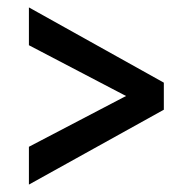

<svg xmlns="http://www.w3.org/2000/svg" viewBox="-20 -513 521 518"><path d="M422 -217 58 -15V-117L320 -254L58 -391V-493L422 -290Z"/></svg>

Font: Holmes&Hills Bold
Style: Bold
Weight: 500
Designer: Noopur Datye, Girish Dalvi, Yashodeep Gholap, Pallavi Karambelkar
Foundry: Ek Type
Version: ""